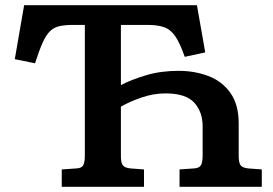

<svg xmlns="http://www.w3.org/2000/svg" viewBox="-20 -720 1053 740"><path d="M218 0V-67L276 -71Q294 -72 300.5 -82.5Q307 -93 307 -122V-624H264Q232 -624 210.5 -619.5Q189 -615 173.5 -600.5Q158 -586 144.5 -556Q131 -526 115 -476L37 -492L73 -700H739L771 -518L692 -501Q674 -553 656 -579.5Q638 -606 613 -615Q588 -624 548 -624H446V-392Q486 -413 543 -430Q600 -447 668 -447Q730 -447 783 -427Q836 -407 868 -362Q900 -317 900 -244V-118Q900 -96 906 -85Q912 -74 935 -71L989 -67V0H672V-67L729 -71Q747 -72 754 -82.5Q761 -93 761 -122V-233Q761 -289 728.5 -324.5Q696 -360 618 -360Q572 -360 526.5 -344.5Q481 -329 446 -309V-118Q446 -96 452 -85Q458 -74 481 -71L535 -67V0Z"/></svg>

Font: Literata 7pt SemiBold
Style: Regular
Weight: 600
Designer: Latin by Veronika Burian and Jose Scaglione. Greek by Irene Vlachou. Cyrillic by Vera Evstafieva.
Foundry: TypeTogether
Version: Version 3.002